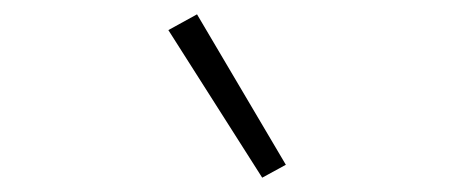

<svg xmlns="http://www.w3.org/2000/svg" viewBox="-20 -805 640 268"><path d="M346 -557 215 -763 255 -785 379 -575Z"/></svg>

Font: Iosevka XLt Ex Obl
Style: Regular
Weight: 200
Width: 7
Italic angle: -9°
Monospace: yes
Designer: Belleve Invis
Foundry: Belleve Invis
Version: Version 32.5.0; ttfautohint (v1.8.4)